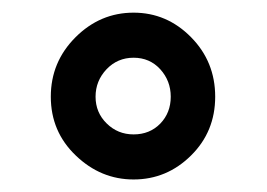

<svg xmlns="http://www.w3.org/2000/svg" viewBox="-20 -741 428 308"><path d="M61.5 -585.9Q61.5 -641.6 101.1 -681.2Q140.6 -720.7 194.3 -720.7Q247.6 -720.7 286.4 -681.4Q325.2 -642.1 325.2 -585.9Q325.2 -529.8 286.4 -491.5Q247.6 -453.1 194.3 -453.1Q141.6 -453.1 101.6 -491.5Q61.5 -529.8 61.5 -585.9ZM194.3 -525.4Q220.2 -525.4 237.1 -542.7Q253.9 -560.1 253.9 -585.9Q253.9 -611.3 237.1 -629.9Q220.2 -648.4 194.3 -648.4Q168.5 -648.4 150.9 -629.9Q133.3 -611.3 133.3 -585.9Q133.3 -560.5 151.1 -543Q168.9 -525.4 194.3 -525.4Z"/></svg>

Font: RobotoInd
Style: Bold
Weight: 700
Designer: Google
Version: Version 2.001150; 2014